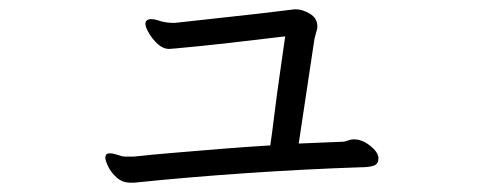

<svg xmlns="http://www.w3.org/2000/svg" viewBox="-20 -403 1040 412"><path d="M792 -63Q792 -51 782 -47.5Q772 -44 752 -44Q634 -40 509 -31.5Q384 -23 268 -11H260Q243 -11 231 -21.5Q219 -32 212.5 -45Q206 -58 206 -65Q206 -67 207.5 -70.5Q209 -74 216 -74Q222 -74 229.5 -71.5Q237 -69 241 -68Q245 -67 248 -67Q251 -67 254 -67H267Q303 -71 351.5 -75Q400 -79 454 -83.5Q508 -88 560 -91Q564 -118 569 -159Q574 -200 580.5 -244.5Q587 -289 592 -325Q534 -318 473 -311Q412 -304 356 -299Q352 -299 349 -298.5Q346 -298 343 -298Q330 -298 318.5 -308.5Q307 -319 299.5 -332Q292 -345 292 -352Q292 -357 296 -360Q298 -361 300 -361.5Q302 -362 304 -362Q311 -362 318.5 -359.5Q326 -357 331 -356Q336 -355 340.5 -354.5Q345 -354 349 -354H356Q390 -358 438 -363Q486 -368 533 -373.5Q580 -379 612 -383H615Q629 -383 645 -373.5Q661 -364 661 -346Q661 -340 658 -332Q657 -329 656.5 -326Q656 -323 655 -321L621 -95L718 -99Q723 -100 728 -102Q733 -104 739 -104Q757 -104 774 -90.5Q791 -77 792 -65Z"/></svg>

Font: QiushuiShotai Bright
Style: Regular
Weight: 400
Designer: Christian Thalmann (Catharsis Fonts)
Version: Version 1.250;